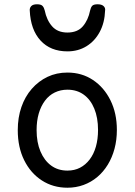

<svg xmlns="http://www.w3.org/2000/svg" viewBox="-20 -858 629 897"><path d="M295 19Q228 19 175.5 -15Q123 -49 93 -109.5Q63 -170 63 -250Q63 -309 80 -358Q97 -407 128.5 -443Q160 -479 202 -499Q244 -519 295 -519Q362 -519 414 -484.5Q466 -450 496 -389.5Q526 -329 526 -251Q526 -204 515 -163Q504 -122 483.5 -88.5Q463 -55 434.5 -31Q406 -7 370.5 6Q335 19 295 19ZM295 -61Q328 -61 354 -74.5Q380 -88 399 -113Q418 -138 428 -173Q438 -208 438 -251Q438 -308 420.5 -350.5Q403 -393 371 -416Q339 -439 295 -439Q263 -439 236 -426Q209 -413 190 -387.5Q171 -362 161 -327.5Q151 -293 151 -250Q151 -193 169 -150.5Q187 -108 219 -84.5Q251 -61 295 -61ZM295 -618Q216 -618 169.5 -668.5Q123 -719 119 -809Q118 -821 126 -829.5Q134 -838 153 -838Q172 -838 179 -830Q186 -822 189 -809Q198 -764 223.5 -735Q249 -706 295 -706Q342 -706 367 -735Q392 -764 401 -809Q404 -823 410.5 -830.5Q417 -838 436 -838Q455 -838 464 -829.5Q473 -821 471 -809Q469 -752 446 -709Q423 -666 384 -642Q345 -618 295 -618Z"/></svg>

Font: Playwrite GB J
Style: Regular
Weight: 400
Designer: Veronika Burian, José Scaglione
Foundry: TypeTogether
Version: Version 1.002